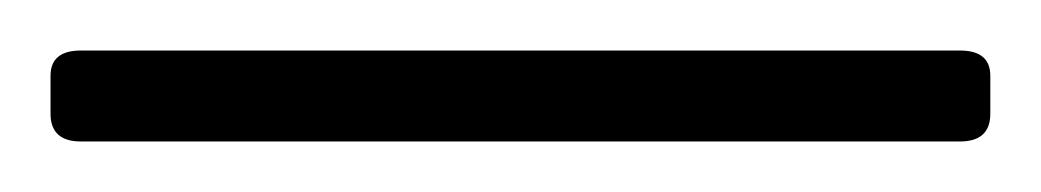

<svg xmlns="http://www.w3.org/2000/svg" viewBox="-20 43 412 76"><path d="M360 99H12Q0 99 0 88V73Q0 63 12 63H360Q372 63 372 73V88Q372 99 360 99Z"/></svg>

Font: Rajdhani
Style: Regular
Weight: 400
Designer: Satya Rajpurohit, Jyotish Sonowal
Foundry: Indian Type Foundry
Version: Version 1.201;PS 1.0;hotconv 1.0.78;makeotf.lib2.5.61930; tt